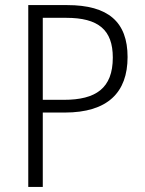

<svg xmlns="http://www.w3.org/2000/svg" viewBox="-20 -734 568 754"><path d="M91 0H148V-292H234C403 -292 481 -371 481 -510C481 -648 405 -714 244 -714H91ZM148 -342V-664H240C366 -664 423 -617 423 -508C423 -387 356 -342 231 -342Z"/></svg>

Font: Noto Sans SemiCondensed Light
Style: Regular
Weight: 300
Width: 4
Designer: Monotype Design Team
Foundry: Monotype Imaging Inc.
Version: Version 2.013